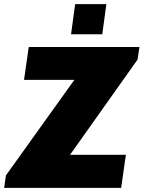

<svg xmlns="http://www.w3.org/2000/svg" viewBox="-47 -915 699 935"><path d="M632 -686 623 -625 294 -161H566L543 0H-27L-18 -61L315 -526H70L93 -686ZM451 -748H299L319 -895H471Z"/></svg>

Font: Chivo Black Italic
Style: Regular
Weight: 900
Italic angle: -8.05°
Designer: Hector Gatti
Foundry: Omnibus-Type
Version: Version 1.007